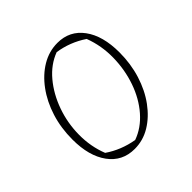

<svg xmlns="http://www.w3.org/2000/svg" viewBox="-135 -603 728 728"><g transform="rotate(-45 229.0 -239.0)"><path d="M191 7Q125 7 87 -45Q49 -97 49 -185Q49 -247 66 -301Q83 -355 113.5 -396.5Q144 -438 183.5 -461.5Q223 -485 268 -485Q333 -485 371 -433.5Q409 -382 409 -293Q409 -232 392 -177.5Q375 -123 344.5 -81.5Q314 -40 275 -16.5Q236 7 191 7ZM216 -16Q264 -33 300.5 -75Q337 -117 357 -174.5Q377 -232 378 -295.5Q379 -359 357 -417Q303 -453 241 -462Q193 -444 157 -401Q121 -358 100.5 -300.5Q80 -243 79.5 -180.5Q79 -118 101 -62Q152 -27 216 -16Z"/></g></svg>

Font: Piazzolla Thin
Style: Italic
Weight: 100
Italic angle: -11.3°
Designer: Juan Pablo del Peral
Foundry: Huerta Tipografica
Version: Version 1.330